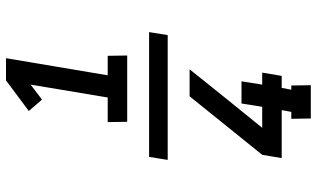

<svg xmlns="http://www.w3.org/2000/svg" viewBox="-228 -660 1056 640"><g transform="rotate(-90 300.0 -340.0)"><path d="M87 -309 97 -371H513L503 -309ZM214 -444 213 -509H295L338 -766L288 -728L250 -772L352 -848H426L369 -509H434L435 -444ZM225 168 224 103H247L253 71H93L104 6L299 -236H389L292 -115L194 6H264L275 -63H349L338 6H378L367 71H327L321 103H335L336 168Z"/></g></svg>

Font: Iosevka Etoile Medium
Style: Italic
Weight: 500
Italic angle: -9°
Designer: Belleve Invis
Foundry: Belleve Invis
Version: Version 22.1.2; ttfautohint (v1.8.4)